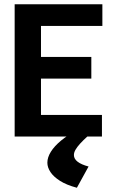

<svg xmlns="http://www.w3.org/2000/svg" viewBox="-20 -643 540 904"><path d="M49 0V-623H462V-521H173V-375H410V-273H173V-102H460V0ZM397 141 342 241Q293 228 262.5 208.5Q232 189 217.5 167Q203 145 203 123Q203 98 219.5 71.5Q236 45 268 18.5Q300 -8 346 -31L391 0Q371 18 357 33.5Q343 49 335.5 62Q328 75 328 87Q328 105 345.5 118.5Q363 132 397 141Z"/></svg>

Font: Inconsolata ExtraBold
Style: Regular
Weight: 800
Designer: Raph Levien, Cyreal, Brenton Simpson
Foundry: Raph Levien, Cyreal, Google
Version: Version 3.001